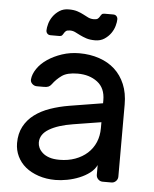

<svg xmlns="http://www.w3.org/2000/svg" viewBox="-52 -754 650 808"><g transform="rotate(5 273.0 -350.0)"><path d="M38 0ZM38 -131Q38 -171 54 -201Q70 -231 98 -252Q126 -273 163.5 -286Q201 -299 243 -306L384 -329V-342Q384 -393 350.5 -418.5Q317 -444 267 -444Q223 -444 200.5 -428Q178 -412 162 -390Q156 -382 149 -379Q142 -376 130 -376H100Q89 -376 80.5 -384Q72 -392 73 -403Q75 -425 90.5 -448Q106 -471 132.5 -489Q159 -507 193.5 -518.5Q228 -530 267 -530Q312 -530 350.5 -517Q389 -504 416.5 -479Q444 -454 459.5 -417Q475 -380 475 -332V-27Q475 -16 467 -8Q459 0 448 0H411Q400 0 392 -8Q384 -16 384 -27V-68Q375 -49 356 -34.5Q337 -20 312.5 -10Q288 0 261.5 5Q235 10 212 10Q173 10 140.5 -1Q108 -12 85.5 -30.5Q63 -49 50.5 -75Q38 -101 38 -131ZM222 -76Q258 -76 288 -87Q318 -98 339.5 -117.5Q361 -137 372.5 -164Q384 -191 384 -224V-249L266 -230Q203 -220 166 -198Q129 -176 129 -141Q129 -130 134 -119Q139 -108 150 -98Q161 -88 178.5 -82Q196 -76 222 -76ZM327 -590Q305 -590 290 -595Q275 -600 263 -606Q251 -612 241 -617Q231 -622 219 -622Q207 -622 202 -618Q197 -614 194 -608.5Q191 -603 187.5 -599Q184 -595 176 -595H139Q130 -595 125 -600.5Q120 -606 120 -614Q120 -625 124.5 -641.5Q129 -658 139.5 -673Q150 -688 166.5 -699Q183 -710 206 -710Q228 -710 243 -705Q258 -700 269 -694Q280 -688 290.5 -683Q301 -678 314 -678Q326 -678 331 -682Q336 -686 339 -691.5Q342 -697 345.5 -701Q349 -705 357 -705H394Q403 -705 408 -699.5Q413 -694 413 -686Q413 -675 408.5 -658.5Q404 -642 393.5 -627Q383 -612 366.5 -601Q350 -590 327 -590Z"/></g></svg>

Font: Rubik
Style: Regular
Weight: 400
Designer: Hubert & Fischer
Foundry: Hubert & Fischer
Version: Version 1.002; ttfautohint (v1.6)